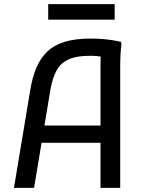

<svg xmlns="http://www.w3.org/2000/svg" viewBox="-20 -916 702 936"><path d="M48 0 128 -480Q138 -540 157.5 -586Q177 -632 210 -664Q243 -696 295 -712Q347 -728 422 -728Q458 -728 494.5 -724.5Q531 -721 570 -712L572 -700Q569 -680 567.5 -650Q566 -620 566 -590Q566 -560 566 -540V0H470V-592Q470 -612 470.5 -629.5Q471 -647 474 -663L490 -634Q477 -640 458.5 -642Q440 -644 418 -644Q352 -644 313.5 -626Q275 -608 255.5 -572Q236 -536 226 -480L146 0ZM148 -220V-304H510V-220ZM215 -896H539V-820H215Z"/></svg>

Font: Kufam
Style: Regular
Weight: 400
Designer: Wael Morcos, Artur Schmal
Foundry: Original Type
Version: Version 1.301; ttfautohint (v1.8.3)